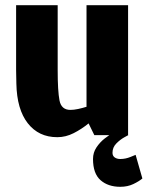

<svg xmlns="http://www.w3.org/2000/svg" viewBox="-20 -520 568 739"><path d="M200 8Q129 8 87 -45.5Q45 -99 43 -198L42 -250V-500H202V-250Q202 -170 209 -133.5Q216 -97 251 -97Q264 -97 280.5 -100.5Q297 -104 313 -109V-500H473V0H343L321 -45Q294 -23 263.5 -7.5Q233 8 201 8Q201 8 200 8ZM474 0Q474 0 458.5 8.5Q443 17 428 32Q413 47 413 68Q413 80 421.5 86Q430 92 443 92Q463 92 482.5 84Q502 76 502 76L528 167Q515 178 493 188.5Q471 199 443 199Q396 199 367 173.5Q338 148 338 92Q338 67 351.5 47Q365 27 383 13Q401 -1 415 -8.5Q429 -16 429 -16Z"/></svg>

Font: Epunda Sans ExtraBold
Style: Regular
Weight: 800
Designer: Simon Atzbach
Foundry: typofactur
Version: Version 2.204; ttfautohint (v1.8.4.7-5d5b)